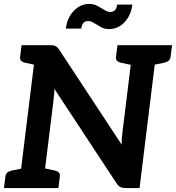

<svg xmlns="http://www.w3.org/2000/svg" viewBox="-26 -953 892 973"><path d="M68.9 0 158 -723.8H230.2Q247.8 -723.8 256.1 -719.5Q264.3 -715.1 273.6 -701.7L590.7 -219.8Q590.3 -237.4 591.6 -254.1Q592.9 -270.9 594.9 -285.3L648.9 -723.8H770.3L681.2 0H610Q594.4 0 584.1 -5.1Q573.7 -10.3 564.9 -23.7L249.5 -502.9Q249.5 -485.8 248.2 -473.8Q246.9 -461.8 244.8 -442.7L190.3 0ZM-6 0 1.3 -58.1Q2.9 -71.6 11.4 -78.6Q19.8 -85.6 34.1 -88.8L92.9 -100.8L93.2 0ZM170.9 0 196 -100.8 251.9 -88.8Q265.5 -85.6 272.2 -78.6Q278.9 -71.6 277.3 -58.1L270 0ZM182.3 -723.8 156.8 -623.1 100.8 -635.1Q87.7 -638.2 81 -645.2Q74.3 -652.2 75.9 -665.7L83.2 -723.8ZM668.3 -723.8 642.8 -623.1 586.8 -635.1Q573.7 -638.2 567 -645.2Q560.3 -652.2 561.9 -665.7L569.2 -723.8ZM845.8 -723.8 838.5 -665.7Q836.9 -652.2 828.4 -645.2Q819.9 -638.2 805.2 -635.1L746.5 -623.1L746.6 -723.8ZM531.2 -892.4Q545.8 -892.4 555.4 -900.3Q565 -908.2 567.8 -929.7H644.6Q638 -875.1 605.2 -840.4Q572.4 -805.6 525.7 -805.6Q504.1 -805.6 485.2 -815.9Q466.4 -826.3 450.4 -836.4Q434.4 -846.5 421.1 -846.5Q406.5 -846.5 397.7 -838Q388.9 -829.6 385.9 -808.2H307.7Q313.9 -861.6 347.5 -897.4Q381.1 -933.2 427.2 -933.2Q448.2 -933.2 467.3 -923.2Q486.4 -913.1 502.7 -902.7Q518.9 -892.4 531.2 -892.4Z"/></svg>

Font: Aleo
Style: Italic
Weight: 400
Italic angle: -7°
Designer: Alessio Laiso
Foundry: Alessio Laiso
Version: Version 2.001;gftools[0.9.29]